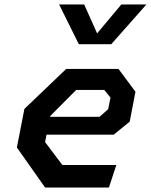

<svg xmlns="http://www.w3.org/2000/svg" viewBox="-20 -834 671 854"><path d="M180.5 0H464.5L497.5 -100H257.5L180.5 -202L187 -235H486L557 -293L582.5 -426L507 -527.5H274.5L88.5 -349.5L55 -178ZM202.5 -314.5 203 -317.5 319 -434H443.5L471.5 -400L461 -348L422.5 -314.5ZM243 -814H354.5L412 -685.5L519.5 -814H631L475 -637.5H330.5Z"/></svg>

Font: Monaspace Krypton SemiBold
Style: Italic
Weight: 600
Italic angle: -11°
Designer: Riley Cran & the Lettermatic Team
Foundry: Lettermatic
Version: Version 1.101 (Monaspace Krypton)